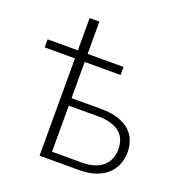

<svg xmlns="http://www.w3.org/2000/svg" viewBox="-120 -751 796 852"><g transform="rotate(20 278.0 -325.0)"><path d="M346 -35.5Q380 -35.5 405 -43.8Q430 -52 446.2 -66.8Q462.5 -81.5 470.5 -101.8Q478.5 -122 478.5 -146Q478.5 -168 471.8 -187.5Q465 -207 449.2 -221.5Q433.5 -236 407.5 -244.5Q381.5 -253 343.5 -253H205.5V-35.5ZM343.5 -288.5Q394.5 -288.5 428.8 -276.5Q463 -264.5 483.5 -244.8Q504 -225 512.8 -199.5Q521.5 -174 521.5 -147Q521.5 -115.5 510.2 -88.5Q499 -61.5 477 -41.8Q455 -22 422.2 -11Q389.5 0 346 0H159.5V-459.5H16.5V-497.5H159.5V-650H205.5V-497.5H375V-459.5H205.5V-288.5Z"/></g></svg>

Font: Lato 2
Style: Regular
Weight: 300
Designer: Lukasz Dziedzic with Adam Twardoch and Botio Nikoltchev
Foundry: tyPoland Lukasz Dziedzic
Version: Version 2.015; 2015-08-06; http://www.latofonts.com/